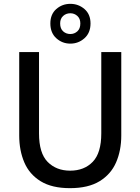

<svg xmlns="http://www.w3.org/2000/svg" viewBox="-20 -964 731 999"><path d="M344 15Q250 15 191.5 -21Q133 -57 106.5 -119Q80 -181 80 -259V-693H183V-270Q183 -167 228 -121.5Q273 -76 345 -76Q418 -76 462.5 -122Q507 -168 507 -270V-693H611V-259Q611 -181 584 -119Q557 -57 498 -21Q439 15 344 15ZM346 -737Q304 -737 273 -765Q242 -793 242 -842Q242 -890 273 -917Q304 -944 346 -944Q388 -944 419.5 -917Q451 -890 451 -842Q451 -793 419.5 -765Q388 -737 346 -737ZM346 -787Q367 -787 382.5 -801Q398 -815 398 -842Q398 -867 382.5 -881Q367 -895 346 -895Q324 -895 308.5 -881Q293 -867 293 -842Q293 -815 308.5 -801Q324 -787 346 -787Z"/></svg>

Font: Ubuntu Sans Medium
Style: Regular
Weight: 500
Designer: Dalton Maag Ltd
Foundry: Dalton Maag Ltd
Version: Version 1.006; ttfautohint (v1.8.4.7-5d5b)